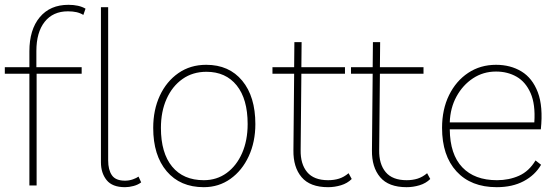

<svg xmlns="http://www.w3.org/2000/svg" viewBox="-22 -770 2320 797"><path d="M100 0V-464H-2V-491H100V-557Q100 -647 143 -698.5Q186 -750 262 -750Q306 -750 333 -734L324 -708Q311 -716 295.5 -719.5Q280 -723 260 -723Q198 -723 163.5 -679.5Q129 -636 129 -558V-491H317V-464H130V0ZM497 7Q444 7 420.5 -22.5Q397 -52 397 -96V-740H427V-104Q427 -65 442.5 -42.5Q458 -20 497 -20Q514 -20 529.5 -25.5Q545 -31 553 -37L564 -13Q551 -3 532.5 2Q514 7 497 7Z M834 -501Q929 -501 983.5 -435Q1038 -369 1038 -255Q1038 -181 1010.5 -121.5Q983 -62 934.5 -27.5Q886 7 824 7Q726 7 670 -59Q614 -125 614 -239Q614 -314 641.5 -373Q669 -432 718.5 -466.5Q768 -501 834 -501ZM824 -22Q878 -22 919 -52Q960 -82 983 -134.5Q1006 -187 1006 -255Q1006 -359 960.5 -415.5Q915 -472 835 -472Q778 -472 735.5 -442Q693 -412 669.5 -359.5Q646 -307 646 -239Q646 -135 692.5 -78.5Q739 -22 824 -22Z M1340 7Q1265 7 1230 -34.5Q1195 -76 1196 -146L1199 -464H1109V-491H1199L1200 -595H1230L1229 -491H1410V-464H1229L1226 -147Q1225 -89 1253 -55.5Q1281 -22 1340 -22Q1365 -22 1385.5 -28.5Q1406 -35 1425 -51L1438 -27Q1420 -9 1393.5 -1Q1367 7 1340 7Z M1666 7Q1591 7 1556 -34.5Q1521 -76 1522 -146L1525 -464H1435V-491H1525L1526 -595H1556L1555 -491H1736V-464H1555L1552 -147Q1551 -89 1579 -55.5Q1607 -22 1666 -22Q1691 -22 1711.5 -28.5Q1732 -35 1751 -51L1764 -27Q1746 -9 1719.5 -1Q1693 7 1666 7Z M2040 7Q1933 7 1873 -58.5Q1813 -124 1813 -239Q1813 -316 1842 -375Q1871 -434 1921.5 -467.5Q1972 -501 2037 -501Q2097 -501 2142.5 -473.5Q2188 -446 2210.5 -387Q2233 -328 2223 -233H1845Q1846 -129 1897 -75.5Q1948 -22 2041 -22Q2091 -22 2132.5 -40.5Q2174 -59 2201 -104L2224 -86Q2199 -43 2152 -18Q2105 7 2040 7ZM2037 -473Q1984 -473 1941.5 -445Q1899 -417 1873 -369.5Q1847 -322 1845 -262H2196Q2201 -337 2180.5 -383.5Q2160 -430 2122.5 -451.5Q2085 -473 2037 -473Z"/></svg>

Font: Livvic Thin
Style: Regular
Weight: 250
Designer: Jacques Le Bailly, Baron von Fonthausen
Version: Version 1.001; ttfautohint (v1.8.2)